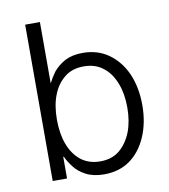

<svg xmlns="http://www.w3.org/2000/svg" viewBox="-83 -800 779 884"><g transform="rotate(-10 306.5 -358.0)"><path d="M163 -729V-444H164Q174 -465 194 -493Q216 -519 248 -537Q283 -555 332 -555Q401 -555 452 -519Q504 -482 532 -420Q561 -354 561 -271Q561 -188 532 -122Q503 -57 453 -22Q403 13 333 13Q284 13 249 -5Q213 -24 195 -49Q174 -76 164 -99H161V2H94V-729ZM181 -156Q200 -106 237 -77Q274 -49 326 -49Q380 -49 416 -78Q452 -108 472 -158Q491 -208 491 -272Q491 -337 472 -385Q452 -437 416 -464Q380 -493 326 -493Q272 -493 237 -465Q199 -435 181 -387Q162 -339 162 -272Q162 -206 181 -156Z"/></g></svg>

Font: Sinter Normal
Style: Regular
Weight: 350
Foundry: Adobe & rsms
Version: Version 1.000